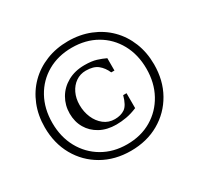

<svg xmlns="http://www.w3.org/2000/svg" viewBox="-152 -896 1132 1092"><g transform="rotate(-30 414.0 -350.0)"><path d="M414 10Q310 10 228.5 -36.5Q147 -83 101 -164.5Q55 -246 55 -351Q55 -429 81.5 -495Q108 -561 156 -609Q204 -657 270 -683.5Q336 -710 414 -710Q492 -710 558 -683.5Q624 -657 672 -609Q720 -561 746.5 -495Q773 -429 773 -351Q773 -246 727 -164.5Q681 -83 600 -36.5Q519 10 414 10ZM417 -161Q356 -161 311 -185.5Q266 -210 241.5 -252Q217 -294 217 -348Q217 -402 243 -447Q269 -492 316.5 -518.5Q364 -545 427 -545Q474 -545 504.5 -535.5Q535 -526 560 -514V-433H539Q523 -470 495.5 -492Q468 -514 418 -514Q381 -514 352 -494Q323 -474 306.5 -439.5Q290 -405 290 -362Q290 -317 306.5 -278.5Q323 -240 353.5 -216Q384 -192 425 -192Q464 -192 490.5 -210Q517 -228 533 -287H555V-189Q517 -173 483 -167Q449 -161 417 -161ZM414 -33Q505 -33 574.5 -74Q644 -115 683.5 -187Q723 -259 723 -351Q723 -444 683.5 -515.5Q644 -587 574.5 -627Q505 -667 414 -667Q324 -667 254 -627Q184 -587 144.5 -515.5Q105 -444 105 -351Q105 -259 144.5 -187Q184 -115 254 -74Q324 -33 414 -33Z"/></g></svg>

Font: Hedvig Letters Serif 24pt 24pt
Style: Regular
Weight: 400
Version: Version 1.000